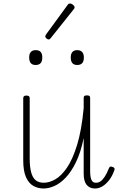

<svg xmlns="http://www.w3.org/2000/svg" viewBox="-20 -1062 686 1099"><path d="M230 17Q198 17 171.5 2.5Q145 -12 129 -47.5Q113 -83 113 -145V-500Q113 -508 117.5 -511.5Q122 -515 131 -515Q141 -515 145.5 -511.5Q150 -508 150 -500V-155Q150 -108 158 -77Q166 -46 183.5 -31Q201 -16 231 -16Q262 -16 296.5 -35.5Q331 -55 363.5 -102.5Q396 -150 421.5 -233Q447 -316 459 -443V-501Q459 -510 463.5 -513Q468 -516 478 -516Q487 -516 491.5 -513Q496 -510 496 -501V-81Q496 -63 498.5 -48.5Q501 -34 508 -25Q515 -16 529 -16Q544 -16 556 -24.5Q568 -33 580 -51.5Q592 -70 604 -100Q607 -108 612.5 -108.5Q618 -109 625 -106Q633 -104 635 -99Q637 -94 635 -89Q623 -54 604.5 -30.5Q586 -7 565.5 5Q545 17 524 17Q508 17 496 11.5Q484 6 475.5 -4.5Q467 -15 463 -31Q459 -47 459 -68V-272Q442 -189 414.5 -133Q387 -77 355 -44Q323 -11 290.5 3Q258 17 230 17ZM184 -690Q165 -690 156 -701Q147 -712 147 -733Q147 -754 156.5 -764.5Q166 -775 184 -775Q204 -775 213 -764.5Q222 -754 222 -733Q222 -711 212.5 -700.5Q203 -690 184 -690ZM422 -690Q403 -690 394 -701Q385 -712 385 -733Q385 -754 394.5 -764.5Q404 -775 422 -775Q440 -775 450 -764.5Q460 -754 460 -733Q460 -711 450.5 -700.5Q441 -690 422 -690ZM258 -836Q253 -836 246 -842Q239 -848 239 -854Q239 -856 240.5 -858.5Q242 -861 243 -864L368 -1035Q371 -1039 374 -1040.5Q377 -1042 381 -1042Q386 -1042 392 -1038.5Q398 -1035 402.5 -1030Q407 -1025 407 -1020Q407 -1017 406 -1015Q405 -1013 402 -1009L269 -842Q265 -836 258 -836Z"/></svg>

Font: Playwrite FR Moderne Thin
Style: Regular
Weight: 250
Version: Version 1.002